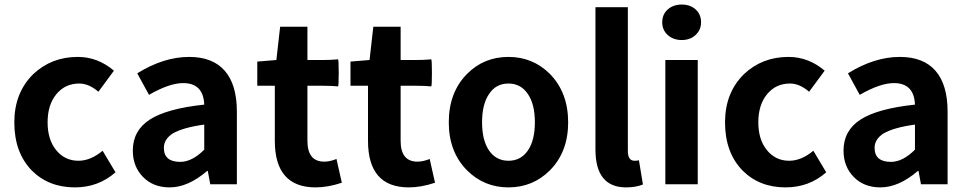

<svg xmlns="http://www.w3.org/2000/svg" viewBox="-20 -811 4260 845"><path d="M309.6 13.7Q193.4 13.7 119.1 -61.5Q43 -140.6 43 -272.5Q43 -403.3 127 -485.4Q207 -560.5 322.3 -560.5Q410.2 -560.5 481.4 -500L413.1 -407.2Q371.1 -443.4 329.1 -443.4Q266.6 -443.4 228 -396.5Q189.5 -349.6 189.5 -272.5Q189.5 -196.3 227.5 -149.9Q265.6 -103.5 325.2 -103.5Q378.9 -103.5 431.6 -147.5L488.3 -52.7Q413.1 13.7 309.6 13.7Z M726.6 13.7Q654.3 13.7 609.4 -32.2Q564.5 -78.1 564.5 -148.4Q564.5 -236.3 639.2 -284.7Q713.9 -333 878.9 -350.6Q875 -445.3 786.1 -445.3Q725.6 -445.3 635.7 -393.6L584 -488.3Q700.2 -560.5 812.5 -560.5Q916 -560.5 969.2 -499.5Q1022.5 -438.5 1022.5 -319.3V-159.2V0H905.3L894.5 -58.6H891.6Q807.6 13.7 726.6 13.7ZM773.4 -98.6Q825.2 -98.6 878.9 -152.3V-262.7Q786.1 -250 740.2 -223.6Q701.2 -198.2 701.2 -160.2Q701.2 -98.6 773.4 -98.6Z M1369.1 13.7Q1189.5 13.7 1189.5 -191.4V-433.6H1112.3V-540L1196.3 -546.9L1212.9 -693.4H1333V-546.9H1400.4Q1434.6 -546.9 1467.8 -549.8Q1470.7 -547.9 1470.7 -490.2Q1470.7 -432.6 1467.8 -430.7Q1443.4 -433.6 1400.4 -433.6H1333V-312.5V-191.4Q1333 -99.6 1407.2 -99.6Q1431.6 -99.6 1460.9 -111.3L1484.4 -6.8Q1422.9 13.7 1369.1 13.7Z M1779.3 13.7Q1599.6 13.7 1599.6 -191.4V-433.6H1522.5V-540L1606.4 -546.9L1623 -693.4H1743.2V-546.9H1810.5Q1844.7 -546.9 1877.9 -549.8Q1880.9 -547.9 1880.9 -490.2Q1880.9 -432.6 1877.9 -430.7Q1853.5 -433.6 1810.5 -433.6H1743.2V-312.5V-191.4Q1743.2 -99.6 1817.4 -99.6Q1841.8 -99.6 1871.1 -111.3L1894.5 -6.8Q1833 13.7 1779.3 13.7Z M2217.8 13.7Q2110.4 13.7 2035.2 -61.5Q1955.1 -142.6 1955.1 -272.5Q1955.1 -404.3 2035.2 -485.4Q2109.4 -560.5 2217.8 -560.5Q2325.2 -560.5 2400.4 -485.4Q2480.5 -403.3 2480.5 -272.5Q2480.5 -142.6 2400.4 -61.5Q2325.2 13.7 2217.8 13.7ZM2217.8 -103.5Q2272.5 -103.5 2303.7 -149.4Q2334 -194.3 2334 -272.9Q2334 -351.6 2303.7 -396.5Q2272.5 -443.4 2217.8 -443.4Q2162.1 -443.4 2131.8 -396.5Q2101.6 -351.6 2101.6 -272.9Q2101.6 -194.3 2131.8 -149.4Q2163.1 -103.5 2217.8 -103.5Z M2735.4 13.7Q2600.6 13.7 2600.6 -153.3V-779.3H2743.2V-462.9V-146.5Q2743.2 -103.5 2772.5 -103.5Q2782.2 -103.5 2792 -105.5L2809.6 1Q2778.3 13.7 2735.4 13.7Z M2908.2 0V-546.9H3050.8V-273.4V0ZM2980.5 -634.8Q2943.4 -634.8 2918.9 -656.7Q2894.5 -678.7 2894.5 -712.9Q2894.5 -748 2918.9 -769.5Q2943.4 -791 2980.5 -791Q3017.6 -791 3041.5 -769.5Q3065.4 -748 3065.4 -712.9Q3065.4 -679.7 3041.5 -657.2Q3017.6 -634.8 2980.5 -634.8Z M3437.5 13.7Q3321.3 13.7 3247.1 -61.5Q3170.9 -140.6 3170.9 -272.5Q3170.9 -403.3 3254.9 -485.4Q3335 -560.5 3450.2 -560.5Q3538.1 -560.5 3609.4 -500L3541 -407.2Q3499 -443.4 3457 -443.4Q3394.5 -443.4 3356 -396.5Q3317.4 -349.6 3317.4 -272.5Q3317.4 -196.3 3355.5 -149.9Q3393.6 -103.5 3453.1 -103.5Q3506.8 -103.5 3559.6 -147.5L3616.2 -52.7Q3541 13.7 3437.5 13.7Z M3854.5 13.7Q3782.2 13.7 3737.3 -32.2Q3692.4 -78.1 3692.4 -148.4Q3692.4 -236.3 3767.1 -284.7Q3841.8 -333 4006.8 -350.6Q4002.9 -445.3 3914.1 -445.3Q3853.5 -445.3 3763.7 -393.6L3711.9 -488.3Q3828.1 -560.5 3940.4 -560.5Q4043.9 -560.5 4097.2 -499.5Q4150.4 -438.5 4150.4 -319.3V-159.2V0H4033.2L4022.5 -58.6H4019.5Q3935.5 13.7 3854.5 13.7ZM3901.4 -98.6Q3953.1 -98.6 4006.8 -152.3V-262.7Q3914.1 -250 3868.2 -223.6Q3829.1 -198.2 3829.1 -160.2Q3829.1 -98.6 3901.4 -98.6Z"/></svg>

Font: Bpmf GenSeki Gothic B
Style: B
Weight: 700
Foundry: But Ko
Version: Version 1.320